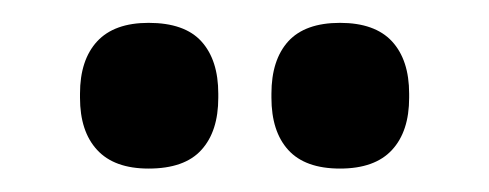

<svg xmlns="http://www.w3.org/2000/svg" viewBox="-20 -697 428 168"><path d="M110 -549.5Q80 -549.5 65 -565.8Q50 -582 50 -611.5V-615Q50 -644.5 65 -660.8Q80 -677 110 -677Q141.5 -677 156.2 -660.8Q171 -644.5 171 -615V-611.5Q171 -582 156.2 -565.8Q141.5 -549.5 110 -549.5ZM277.5 -549.5Q247 -549.5 232.2 -565.8Q217.5 -582 217.5 -611.5V-615Q217.5 -644.5 232.2 -660.8Q247 -677 277.5 -677Q308 -677 323 -660.8Q338 -644.5 338 -615V-611.5Q338 -582 323 -565.8Q308 -549.5 277.5 -549.5Z"/></svg>

Font: Anek Bangla SemiBold
Style: Regular
Weight: 600
Designer: Sulekha Rajkumar (Bangla), Yesha Goshar (Latin)
Foundry: Ek Type
Version: Version 1.003